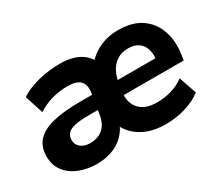

<svg xmlns="http://www.w3.org/2000/svg" viewBox="-97 -711 1062 932"><g transform="rotate(-30 434.0 -245.0)"><path d="M218 11Q168 11 123 -6Q78 -23 50.5 -57.5Q23 -92 23 -143Q23 -195 52 -228Q81 -261 142 -276.5Q203 -292 298 -292H377L366 -214H302Q254 -214 224.5 -208Q195 -202 181.5 -188Q168 -174 168 -151Q168 -125 188 -109Q208 -93 239 -93Q268 -93 290.5 -103.5Q313 -114 327.5 -135Q342 -156 347 -186L366 -303Q372 -345 352 -366.5Q332 -388 281 -388Q237 -388 194.5 -376.5Q152 -365 113 -340L80 -443Q106 -461 142 -474Q178 -487 219.5 -494Q261 -501 302 -501Q368 -501 410 -478Q452 -455 471 -410H439Q473 -454 521.5 -477.5Q570 -501 629 -501Q710 -501 759.5 -466Q809 -431 828.5 -372.5Q848 -314 837 -243L833 -214H473L484 -292H736L718 -277Q723 -311 715.5 -339Q708 -367 686 -383.5Q664 -400 627 -400Q590 -400 564.5 -383Q539 -366 524.5 -338.5Q510 -311 505 -278L499 -243Q488 -176 520.5 -139Q553 -102 620 -102Q664 -102 703 -114Q742 -126 772 -149L806 -50Q770 -22 716.5 -5.5Q663 11 604 11Q550 11 507 -4.5Q464 -20 434.5 -49Q405 -78 390 -118H415Q400 -74 370.5 -45Q341 -16 301.5 -2.5Q262 11 218 11Z"/></g></svg>

Font: Nunito Sans 12pt ExtraBold
Style: Italic
Weight: 800
Italic angle: -9°
Designer: Vernon Adams
Foundry: Vernon Adams
Version: Version 3.101;gftools[0.9.27]